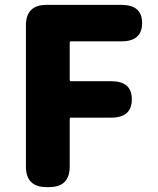

<svg xmlns="http://www.w3.org/2000/svg" viewBox="-20 -765 644 785"><path d="M170 0Q86 0 86 -84V-661Q86 -745 170 -745H477Q561 -745 561 -671Q561 -596 477 -596H270Q265 -596 265 -591V-438Q265 -433 270 -433H435Q519 -433 519 -359Q519 -284 435 -284H270Q265 -284 265 -279V-84Q265 0 181 0Z"/></svg>

Font: Resource Han Rounded JP Heavy
Style: Regular
Weight: 900
Designer: Cyano Hao (round all glyphs); Ryoko NISHIZUKA 西塚涼子 (kana, bopomofo & ideographs); Paul D. Hunt (Latin, Greek & Cyrillic)
Foundry: Cyano Hao
Version: 0.990